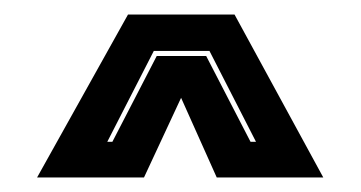

<svg xmlns="http://www.w3.org/2000/svg" viewBox="-20 -734 496 264"><path d="M31 -490 156 -714H302.5L424.5 -490H278L229 -599.5L178 -490ZM127.5 -539H134.5L195.5 -657H263.5L324.5 -539H332L268 -664H191.5Z"/></svg>

Font: Tourney Expanded ExtraBold
Style: Regular
Weight: 800
Width: 7
Designer: Tyler Finck
Foundry: Etcetera Type Co
Version: Version 1.010; ttfautohint (v1.8.3)